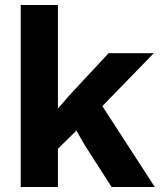

<svg xmlns="http://www.w3.org/2000/svg" viewBox="-20 -749 652 769"><path d="M63 0V-729H212V-314L256 -365L415 -536H596L390 -324L600 0H427L318 -170L286 -226L212 -153V0Z"/></svg>

Font: Mona Sans ExtraLight
Style: Bold
Weight: 700
Version: Version 2.000